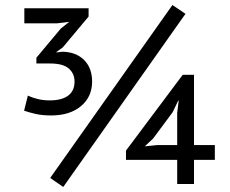

<svg xmlns="http://www.w3.org/2000/svg" viewBox="-20 -733 916 765"><path d="M76 0ZM667 -713 719 -678 232 12 180 -24ZM836 -96H753V0H686V-96H482V-133L708 -435H753V-155H836ZM686 -283 692 -332H690L668 -286L590 -181L557 -150L607 -155H686ZM178 -333Q226 -333 251.5 -352Q277 -371 277 -408Q277 -440 254 -460Q231 -480 180 -480H125V-503L222 -619L256 -646L207 -640H77V-700H333V-667L230 -544L205 -526V-524L228 -527Q283 -526 315 -494Q347 -462 347 -408Q347 -347 302.5 -310Q258 -273 184 -273Q148 -273 122 -279Q96 -285 76 -292L91 -352Q108 -344 130 -338.5Q152 -333 178 -333Z"/></svg>

Font: PT Sans
Style: Regular
Weight: 400
Version: Version 2.003W OFL; ttfautohint (v1.6)